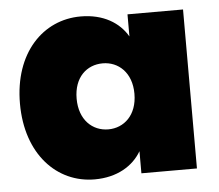

<svg xmlns="http://www.w3.org/2000/svg" viewBox="-45 -618 771 675"><g transform="rotate(-5 340.0 -280.5)"><path d="M263 -568C130 -568 24 -460 24 -281C24 -102 130 7 263 7C342 7 399 -28 428 -78V0H624V-561H428V-483C399 -533 343 -568 263 -568ZM326 -397C381 -397 428 -356 428 -281C428 -205 381 -164 326 -164C270 -164 224 -206 224 -281C224 -357 270 -397 326 -397Z"/></g></svg>

Font: Poppins STUK1
Style: Regular
Weight: 400
Designer: Jonny Pinhorn (original), Sammy Jo Hughes (modified version)
Foundry: Type Mafia
Version: Version 1.002;hotconv 1.0.109;makeotfexe 2.5.65596